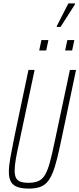

<svg xmlns="http://www.w3.org/2000/svg" viewBox="-20 -1098 466 1126"><path d="M149 8Q108 8 82 -1.5Q56 -11 44 -32.5Q32 -54 32 -90Q32 -125 41 -174.5Q50 -224 64 -294L147 -688H183L93 -264Q80 -207 73 -166.5Q66 -126 66 -98Q66 -70 74 -54.5Q82 -39 100 -32.5Q118 -26 147 -26Q183 -26 206 -36.5Q229 -47 244.5 -73.5Q260 -100 272.5 -146Q285 -192 300 -264L390 -688H426L343 -294Q328 -222 315.5 -170.5Q303 -119 288.5 -84Q274 -49 256 -29Q238 -9 212 -0.5Q186 8 149 8ZM362 -802 375 -863H416L403 -802ZM210 -802 223 -863H264L251 -802ZM313 -940V-945L381 -1078H420V-1073L335 -940Z"/></svg>

Font: Saira ExtraCondensed Thin
Style: Italic
Weight: 250
Width: 2
Italic angle: -12°
Designer: Hector Gatti with collaboration of the Omnibus-Type team
Foundry: Omnibus-Type
Version: Version 1.101